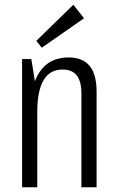

<svg xmlns="http://www.w3.org/2000/svg" viewBox="-20 -789 495 809"><path d="M323 -395Q323 -446 303.5 -471Q284 -496 243 -496Q190 -496 163.5 -451Q137 -406 137 -317L107 -250V-309Q107 -428 148 -487.5Q189 -547 270 -547Q328 -547 357.5 -511.5Q387 -476 387 -402V0H323ZM73 -540H112L137 -386V0H73ZM334 -712 156 -588 133 -617 289 -769Z"/></svg>

Font: Pathway Extreme Condensed ExtraLight
Style: Regular
Weight: 250
Width: 3
Version: Version 1.001;gftools[0.9.26]